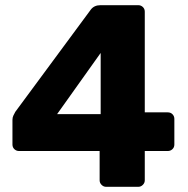

<svg xmlns="http://www.w3.org/2000/svg" viewBox="-20 -720 723 740"><path d="M389 0Q379 0 371.5 -7.5Q364 -15 364 -25V-138H53Q43 -138 35.5 -145Q28 -152 28 -163V-258Q28 -267 31.5 -274.5Q35 -282 39 -289L330 -683Q343 -700 367 -700H513Q523 -700 530.5 -693Q538 -686 538 -675V-287H626Q638 -287 645 -279.5Q652 -272 652 -262V-163Q652 -152 644.5 -145Q637 -138 627 -138H538V-25Q538 -15 530.5 -7.5Q523 0 513 0ZM200 -280H368V-516Z"/></svg>

Font: Rubik
Style: Bold
Weight: 700
Designer: Hubert and Fischer
Foundry: Hubert and Fischer
Version: Version 2.300;gftools[0.9.30]